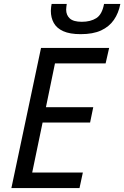

<svg xmlns="http://www.w3.org/2000/svg" viewBox="-20 -958 633 978"><path d="M391 -784Q336 -784 302.5 -799Q269 -814 254 -841Q239 -868 239 -903Q239 -913 240.5 -923Q242 -933 243 -938H320Q319 -929 318 -922.5Q317 -916 317 -909Q317 -881 335.5 -864Q354 -847 397 -847Q441 -847 470.5 -865.5Q500 -884 510 -938H593Q584 -891 560 -856.5Q536 -822 495 -803Q454 -784 391 -784ZM38 0 189 -714H536L518 -635H260L214 -412H455L439 -334H197L144 -79H402L385 0Z"/></svg>

Font: Noto Sans Display
Style: Italic
Weight: 400
Italic angle: -12°
Designer: Monotype Design Team
Foundry: Monotype Imaging Inc.
Version: Version 2.003